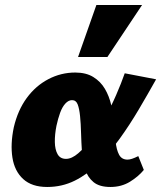

<svg xmlns="http://www.w3.org/2000/svg" viewBox="-20 -731 642 765"><path d="M168 14Q107 14 72.5 -17.5Q38 -49 29.5 -103Q21 -157 35 -224Q51 -292 86.5 -340.5Q122 -389 172.5 -415.5Q223 -442 280 -442Q323 -442 352 -424Q381 -406 398 -377Q415 -348 423 -313Q431 -278 434 -243Q437 -202 440.5 -168Q444 -134 454.5 -114.5Q465 -95 488 -95Q496 -95 506.5 -98.5Q517 -102 531 -109L553 -54Q532 -28 498 -7Q464 14 420 14Q376 14 352.5 -5.5Q329 -25 319 -56.5Q309 -88 306.5 -126Q304 -164 303 -200Q302 -239 299 -268.5Q296 -298 289.5 -315Q283 -332 267 -332Q253 -332 240.5 -318.5Q228 -305 219.5 -281.5Q211 -258 205 -230Q198 -195 198.5 -165Q199 -135 209.5 -116.5Q220 -98 243 -98Q266 -98 292 -120.5Q318 -143 345.5 -179.5Q373 -216 398 -261.5Q423 -307 443 -353Q463 -399 477 -439L602 -415Q569 -356 533 -295Q497 -234 457 -178.5Q417 -123 372.5 -79.5Q328 -36 277.5 -11Q227 14 168 14ZM291 -504 364 -711H546L408 -504Z"/></svg>

Font: Ysabeau Black
Style: Italic
Weight: 900
Italic angle: -12°
Version: Version 2.000;gftools[0.9.27.dev2+g8671c4b]